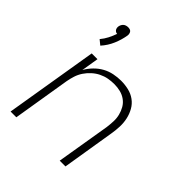

<svg xmlns="http://www.w3.org/2000/svg" viewBox="-207 -884 1014 1014"><g transform="rotate(45 300.0 -377.0)"><path d="M39 0 125 -520H168L152 -423Q166 -448 186.5 -469Q207 -490 231.5 -503.5Q256 -517 283.5 -522.5Q311 -528 337 -528Q366 -528 393.5 -521.5Q421 -515 443 -499Q465 -483 478.5 -459Q492 -435 498 -408Q504 -381 503 -352Q502 -323 497 -294L449 0H406L456 -301Q459 -324 460 -347.5Q461 -371 455.5 -393Q450 -415 439 -434Q428 -453 410 -466Q392 -479 370 -484.5Q348 -490 324 -490Q302 -490 280 -486Q258 -482 236.5 -471.5Q215 -461 197 -444.5Q179 -428 166 -408.5Q153 -389 146 -367Q139 -345 135 -323L82 0ZM128 -581 101 -603Q117 -622 128 -643.5Q139 -665 147 -688Q141 -688 136 -691Q131 -694 128 -698.5Q125 -703 124 -709Q123 -715 124 -721Q125 -727 128.5 -734Q132 -741 137.5 -745.5Q143 -750 150 -752Q157 -754 164 -754Q171 -754 177 -752Q183 -750 186.5 -745.5Q190 -741 191.5 -734Q193 -727 192 -721Q186 -684 170.5 -647.5Q155 -611 128 -581Z"/></g></svg>

Font: Iosevka Aile Extralight
Style: Italic
Weight: 200
Italic angle: -9°
Designer: Belleve Invis
Foundry: Belleve Invis
Version: Version 31.1.0; ttfautohint (v1.8.4)